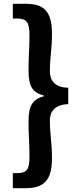

<svg xmlns="http://www.w3.org/2000/svg" viewBox="-20 -873 418 1016"><path d="M48 43H71Q90 43 102.5 39Q115 35 122.5 25Q130 15 133 -1.5Q136 -18 136 -43Q136 -91 133.5 -135Q131 -179 131 -233Q131 -295 150 -324Q169 -353 211 -363V-368Q169 -378 150 -406.5Q131 -435 131 -498Q131 -552 133.5 -596Q136 -640 136 -688Q136 -738 122.5 -756.5Q109 -775 71 -775H48V-853H113Q150 -853 176.5 -845.5Q203 -838 220.5 -819.5Q238 -801 246.5 -770.5Q255 -740 255 -694Q255 -664 253.5 -639.5Q252 -615 249.5 -591.5Q247 -568 245.5 -544.5Q244 -521 244 -494Q244 -479 248.5 -463.5Q253 -448 264.5 -436Q276 -424 294.5 -416.5Q313 -409 341 -409V-322Q313 -321 294.5 -313.5Q276 -306 264.5 -294Q253 -282 248.5 -267Q244 -252 244 -236Q244 -209 245.5 -185.5Q247 -162 249.5 -139Q252 -116 253.5 -91Q255 -66 255 -36Q255 9 246.5 39.5Q238 70 220.5 88.5Q203 107 176.5 115Q150 123 113 123H48Z"/></svg>

Font: SpoqaHanSansJP-Bold
Style: Regular
Weight: 700
Designer: [Source Han Sans]
Ryoko NISHIZUKA  (kana & ideographs); Paul D. Hunt (Latin, Greek & Cyrillic); Wenlong ZHANG  (bopomofo
Foundry: Spoqa (http://bi.spoqa.com)
Version: Version 1.002.20150607